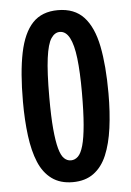

<svg xmlns="http://www.w3.org/2000/svg" viewBox="-51 -712 522 764"><g transform="rotate(-5 210.0 -329.5)"><path d="M209 14Q159 14 125.5 -10.5Q92 -35 73.5 -79.5Q55 -124 47 -186Q39 -248 39 -322Q39 -439 55 -517Q71 -595 108 -634Q145 -673 209 -673Q275 -673 312.5 -632.5Q350 -592 365.5 -514.5Q381 -437 381 -326Q381 -250 372.5 -187.5Q364 -125 345 -80Q326 -35 292.5 -10.5Q259 14 209 14ZM209 -73Q225 -73 237.5 -85Q250 -97 258.5 -127Q267 -157 271.5 -209Q276 -261 276 -340Q276 -420 269.5 -475Q263 -530 248 -558Q233 -586 209 -586Q189 -586 174.5 -564.5Q160 -543 152.5 -487Q145 -431 145 -330Q145 -253 149.5 -203.5Q154 -154 162 -125Q170 -96 182 -84.5Q194 -73 209 -73Z"/></g></svg>

Font: Bricolage Grotesque 48pt Condensed Medium
Style: Regular
Weight: 500
Width: 3
Designer: Mathieu Triay
Foundry: Atelier Triay
Version: Version 1.001;gftools[0.9.33.dev8+g029e19f]